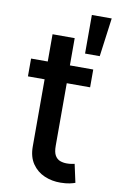

<svg xmlns="http://www.w3.org/2000/svg" viewBox="-90 -848 564 906"><g transform="rotate(10 192.0 -395.5)"><path d="M326 -545.5V-460.2H28.1V-545.5ZM108 -676.1H214.1V-160.2Q214.1 -129.3 223.4 -113.8Q232.6 -98.4 247.3 -92.9Q262.1 -87.4 279.5 -87.4Q292.3 -87.4 301.8 -89.1Q311.4 -90.9 316.8 -92L335.9 -4.3Q326.7 -0.7 309.7 3Q292.6 6.7 267 7.1Q225.1 7.8 188.9 -7.8Q152.7 -23.4 130.3 -56.1Q108 -88.8 108 -138.1ZM274.9 -612.9V-797.9H370L345.2 -612.9Z"/></g></svg>

Font: InterMG Medium
Style: Regular
Weight: 500
Designer: Rasmus Andersson
Foundry: rsms
Version: Version 3.019;December 26, 2023;FontCreator 15.0.0.2955 64-b